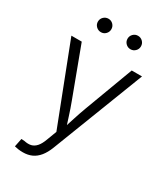

<svg xmlns="http://www.w3.org/2000/svg" viewBox="-226 -831 991 1137"><g transform="rotate(30 269.5 -262.5)"><path d="M65.9 199.2 77.6 142.1 99.1 143.6Q125 149.4 145.3 144.8Q165.5 140.1 181.9 121.8Q198.2 103.5 210.9 68.4L235.8 2.4L27.8 -535.6H98.6L223.1 -202.1Q239.7 -158.2 253.2 -115Q266.6 -71.8 280.3 -30.3H258.8Q272.5 -71.8 286.1 -115.2Q299.8 -158.7 315.9 -202.1L440.4 -535.6H510.7L268.1 91.8Q252.9 130.9 232.2 156.5Q211.4 182.1 184.6 194.3Q157.7 206.5 124 206.5Q106 206.5 91.3 204.3Q76.7 202.1 65.9 199.2ZM370.6 -640.6Q351.6 -640.6 338.1 -654.1Q324.7 -667.5 324.7 -686.5Q324.7 -705.6 338.1 -719Q351.6 -732.4 370.6 -732.4Q389.6 -732.4 403.1 -719Q416.5 -705.6 416.5 -686.5Q416.5 -667.5 403.1 -654.1Q389.6 -640.6 370.6 -640.6ZM168.5 -640.6Q149.4 -640.6 135.7 -654.1Q122.1 -667.5 122.1 -686.5Q122.1 -705.6 135.7 -719Q149.4 -732.4 168.5 -732.4Q187.5 -732.4 200.7 -719Q213.9 -705.6 213.9 -686.5Q213.9 -667.5 200.7 -654.1Q187.5 -640.6 168.5 -640.6Z"/></g></svg>

Font: Inter 20pt Light
Style: Regular
Weight: 300
Version: Version 4.001;git-66647c0bb